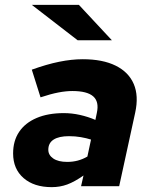

<svg xmlns="http://www.w3.org/2000/svg" viewBox="-20 -767 640 791"><path d="M193 4Q120 4 77 -33.5Q34 -71 34 -135Q34 -187 59 -224Q84 -261 131 -281Q178 -301 243 -301Q276 -301 309.5 -293.5Q343 -286 373 -273L379 -302Q389 -348 364 -370Q339 -392 278 -392Q252 -392 220.5 -386Q189 -380 147 -366L111 -480Q172 -502 223.5 -512.5Q275 -523 321 -523Q403 -523 456.5 -496.5Q510 -470 531 -421Q552 -372 537 -303L471 0H314L324 -44Q287 -18 257 -7Q227 4 193 4ZM179 -150Q179 -128 199.5 -114Q220 -100 257 -100Q280 -100 300.5 -105.5Q321 -111 340 -122L355 -192Q336 -198 313 -202Q290 -206 264 -206Q223 -206 201 -192Q179 -178 179 -150ZM300 -601 111 -747H305L441 -601Z"/></svg>

Font: Red Hat Mono
Style: Italic
Weight: 400
Italic angle: -12°
Monospace: yes
Designer: Pentagram, MCKL
Foundry: MCKL
Version: Version 1.030